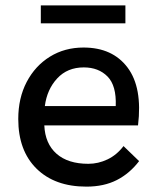

<svg xmlns="http://www.w3.org/2000/svg" viewBox="-20 -686 579 715"><path d="M302 9Q184 9 116 -58Q48 -125 48 -243Q48 -321 79.5 -381Q111 -441 166 -475Q221 -509 291 -509Q399 -509 455 -434.5Q511 -360 494 -219H145Q148 -151 190.5 -113.5Q233 -76 309 -76Q346 -76 380.5 -92.5Q415 -109 440 -142L498 -86Q463 -40 415 -15.5Q367 9 302 9ZM292 -435Q231 -435 193 -394Q155 -353 147 -291H411Q414 -367 380.5 -401Q347 -435 292 -435ZM132 -666H447V-599H132Z"/></svg>

Font: Livvic Medium
Style: Regular
Weight: 500
Designer: Jacques Le Bailly, Baron von Fonthausen
Version: Version 1.001; ttfautohint (v1.8.2)